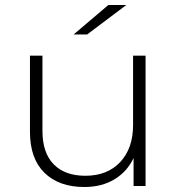

<svg xmlns="http://www.w3.org/2000/svg" viewBox="-20 -745 709 769"><path d="M486 -725 329 -607H275L414 -725ZM513 -522H563V0H515V-112Q489 -57 438 -26.5Q387 4 318 4Q216 4 158 -53Q100 -110 100 -217V-522H150V-221Q150 -133 195 -87Q240 -41 322 -41Q410 -41 461.5 -96Q513 -151 513 -244Z"/></svg>

Font: mBank Light
Style: Regular
Weight: 300
Designer: Julieta Ulanovsky
Foundry: Julieta Ulanovsky
Version: Version 7.200;PS 007.200;hotconv 1.0.88;makeotf.lib2.5.64775